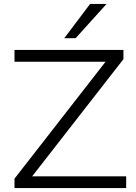

<svg xmlns="http://www.w3.org/2000/svg" viewBox="-20 -960 695 980"><path d="M54 0V-48L543 -676L547 -645H54V-705H610V-658L120 -29L116 -60H624V0ZM308 -765 440 -940H524L366 -765Z"/></svg>

Font: Nunito Sans 10pt SemiExpanded Light
Style: Regular
Weight: 300
Width: 6
Designer: Vernon Adams
Foundry: Vernon Adams
Version: Version 3.101;gftools[0.9.27]